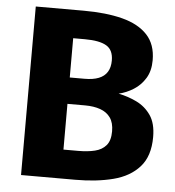

<svg xmlns="http://www.w3.org/2000/svg" viewBox="-51 -740 718 787"><g transform="rotate(5 308.5 -346.5)"><path d="M64.5 -693.4H261.1Q354.2 -693.4 421.3 -676.1Q488.3 -658.8 524.7 -619.7Q561 -580.6 561 -515.6Q561 -471.8 542.5 -441.5Q524 -411.2 495 -393Q466 -374.7 433.9 -367.1Q472.6 -359.5 508.5 -342.2Q544.4 -324.9 567.4 -291.8Q590.4 -258.7 590.4 -202.2Q590.4 -123.6 551 -79.4Q511.7 -35.1 443.6 -17.6Q375.6 0 288.1 0H64.5ZM276.7 -577.3H228.6V-119H289.4Q328.2 -119 357.5 -126.1Q386.9 -133.2 403.8 -153Q420.7 -172.8 420.7 -210.9Q420.7 -246.2 405.7 -267.2Q390.7 -288.2 363.8 -297.7Q336.9 -307.2 301.2 -307.2H212.6V-415.7H289.7Q324.3 -415.7 347.5 -424.8Q370.7 -433.8 382.5 -452.6Q394.3 -471.4 394.3 -499.9Q394.3 -543.4 365.6 -560.3Q336.9 -577.3 276.7 -577.3Z"/></g></svg>

Font: Fira Sans Variable
Style: Regular
Weight: 400
Designer: Carrois Corporate & Edenspiekermann AG
Foundry: Carrois Corporate GbR & Edenspiekermann AG
Version: Version 4.202